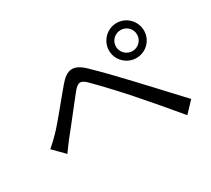

<svg xmlns="http://www.w3.org/2000/svg" viewBox="-134 -953 1268 1156"><g transform="rotate(-30 500.0 -375.0)"><path d="M704 -600C704 -641 737 -673 778 -673C818 -673 851 -641 851 -600C851 -560 818 -527 778 -527C737 -527 704 -560 704 -600ZM656 -600C656 -533 711 -479 778 -479C845 -479 899 -533 899 -600C899 -667 845 -722 778 -722C711 -722 656 -667 656 -600ZM53 -263 128 -187C143 -208 165 -239 185 -264C231 -320 314 -429 362 -488C396 -529 415 -533 454 -495C496 -454 589 -355 647 -289C711 -216 799 -114 870 -28L939 -101C862 -183 762 -292 695 -363C636 -426 551 -515 490 -573C422 -637 375 -626 321 -563C258 -489 171 -378 124 -330C97 -303 79 -285 53 -263Z"/></g></svg>

Font: Noto Sans CJK JP
Style: Regular
Weight: 400
Designer: Ryoko NISHIZUKA 西塚涼子 (kana, bopomofo & ideographs); Paul D. Hunt (Latin, Greek & Cyrillic); Sandoll Communications 산돌커뮤니
Foundry: Adobe
Version: Version 2.004;hotconv 1.0.118;makeotfexe 2.5.65603